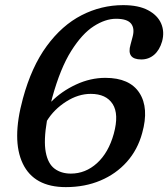

<svg xmlns="http://www.w3.org/2000/svg" viewBox="-20 -734 672 767"><path d="M472 -713.5Q533.5 -713.5 571.5 -693.2Q609.5 -673 623.8 -640Q638 -607 627.5 -568.5Q617.5 -534 595.8 -515.2Q574 -496.5 544.5 -496.5Q484 -496.5 501.5 -556L509.5 -586Q519 -620.5 503.5 -639.8Q488 -659 443.5 -659Q401 -659 354.5 -629.2Q308 -599.5 264.5 -530.5Q221 -461.5 188.5 -343.5Q186.5 -335.5 184.5 -327.5Q226 -369.5 283.5 -396.2Q341 -423 401 -423Q498 -423 537 -362.8Q576 -302.5 548 -202.5Q530 -136 486.8 -87.5Q443.5 -39 381.2 -12.8Q319 13.5 243 13.5Q116 13.5 71 -80.5Q26 -174.5 71.5 -340.5Q106 -467.5 166.8 -550.2Q227.5 -633 306 -673.2Q384.5 -713.5 472 -713.5ZM342.5 -359Q292.5 -359 244 -328Q195.5 -297 167.5 -251.5Q154 -172.5 162.8 -126.2Q171.5 -80 198 -60.2Q224.5 -40.5 263 -40.5Q321.5 -40.5 367.5 -82.2Q413.5 -124 434.5 -199.5Q456 -278 430 -318.5Q404 -359 342.5 -359Z"/></svg>

Font: Fraunces 9pt SuperSoft
Style: Italic
Weight: 400
Italic angle: -16°
Version: Version 1.000;[b76b70a41]